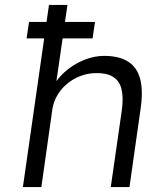

<svg xmlns="http://www.w3.org/2000/svg" viewBox="-20 -760 616 780"><path d="M88 -604 98 -671H366L356 -604ZM73 0 179 -740H254L206 -408L189 -393Q206 -434 240.5 -465.5Q275 -497 318 -515Q361 -533 403 -533Q463 -533 500 -510Q537 -487 549.5 -439Q562 -391 551 -317L506 0H430L475 -313Q482 -365 473.5 -398.5Q465 -432 439 -448Q413 -464 371 -463Q338 -463 307.5 -451.5Q277 -440 253 -420Q229 -400 213.5 -374Q198 -348 193 -318L148 0H111Q104 0 95 0Q86 0 73 0Z"/></svg>

Font: Lexend Light
Style: Italic
Weight: 300
Italic angle: -8.13011°
Designer: Bonnie Shaver-Troup, Thomas Jockin
Foundry: Lexend
Version: Version 1.007